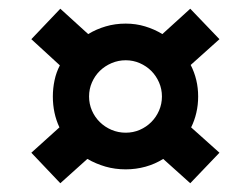

<svg xmlns="http://www.w3.org/2000/svg" viewBox="-20 -581 575 440"><path d="M351.1 -359.9Q351.1 -377 344.5 -392.1Q337.9 -407.2 326.7 -418.5Q315.4 -429.7 300.3 -436.3Q285.2 -442.9 268.1 -442.9Q251 -442.9 235.6 -436.3Q220.2 -429.7 208.7 -418.5Q197.3 -407.2 190.7 -392.1Q184.1 -377 184.1 -359.9Q184.1 -342.8 190.7 -327.6Q197.3 -312.5 208.7 -301.3Q220.2 -290 235.6 -283.4Q251 -276.9 268.1 -276.9Q285.2 -276.9 300.3 -283.4Q315.4 -290 326.7 -301.3Q337.9 -312.5 344.5 -327.6Q351.1 -342.8 351.1 -359.9ZM482.9 -231 416 -161.1 354 -216.8Q335.4 -205.1 313.5 -199Q291.5 -192.9 268.1 -192.9Q243.7 -192.9 221.7 -199.2Q199.7 -205.6 180.2 -216.8L118.2 -161.1L51.8 -231L116.2 -289.1Q101.1 -321.3 101.1 -359.9Q101.1 -378.4 105 -397Q108.9 -415.5 117.2 -431.2L51.8 -491.2L118.2 -561L182.1 -502.9Q200.7 -514.2 222.2 -520.5Q243.7 -526.9 268.1 -526.9Q291.5 -526.9 312.5 -520.5Q333.5 -514.2 352.1 -502.9L416 -561L482.9 -491.2L417 -432.1Q434.1 -398.9 434.1 -359.9Q434.1 -340.3 429.9 -322.5Q425.8 -304.7 418 -289.1Z"/></svg>

Font: Bruno Ace SC
Style: Regular
Weight: 400
Designer: Astigmatic (AOETI)
Foundry: Astigmatic (AOETI)
Version: Version 1.000